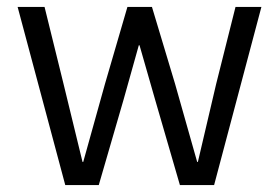

<svg xmlns="http://www.w3.org/2000/svg" viewBox="-20 -536 808 556"><path d="M31 -516H109L164 -293L219 -67H221L284 -293L349 -516H420L487 -293L551 -67H553L606 -293L662 -516H737L600 0H501L429 -248L384 -405H382L338 -248L266 0H169Z"/></svg>

Font: IBM Plex Sans Thai
Style: Regular
Weight: 400
Designer: Mike Abbink, Paul van der Laan, Pieter van Rosmalen, Ben Mitchell, Mark Frömberg
Foundry: Bold Monday
Version: Version 1.2